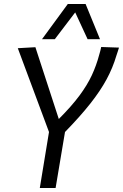

<svg xmlns="http://www.w3.org/2000/svg" viewBox="-20 -940 615 960"><path d="M179 0 225 -280 69 -699 157 -704 274 -345Q337 -408 376.5 -461Q416 -514 439 -563.5Q462 -613 476 -666Q479 -676 481.5 -685.5Q484 -695 486 -705L575 -702Q572 -692 568.5 -681.5Q565 -671 562 -662Q544 -601 513 -543.5Q482 -486 431.5 -422Q381 -358 305 -280L258 0ZM190 -744 319 -920H408L480 -744H418L356 -878L254 -744Z"/></svg>

Font: Georama
Style: Italic
Weight: 400
Italic angle: -9°
Designer: Jean-Baptiste Levee
Foundry: Production Type
Version: Version 1.000